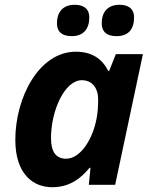

<svg xmlns="http://www.w3.org/2000/svg" viewBox="-20 -772 634 802"><path d="M198 10C267 10 315 -23 354 -71H358L351 0H461L577 -546H464L436 -476H432C408 -524 366 -556 297 -556C143 -556 44 -365 44 -188C44 -44 119 10 198 10ZM256 -109C214 -109 193 -138 193 -195C193 -310 250 -437 322 -437C365 -437 390 -404 390 -357C390 -326 388 -299 383 -275C367 -190 316 -109 256 -109ZM467 -621C518 -621 540 -652 540 -699C540 -739 512 -752 479 -752C432 -752 405 -724 405 -675C405 -635 431 -621 467 -621ZM280 -621C329 -621 353 -652 353 -699C353 -739 325 -752 292 -752C245 -752 218 -724 218 -675C218 -635 244 -621 280 -621Z"/></svg>

Font: BC Sans
Style: Bold Italic
Weight: 700
Italic angle: -12°
Designer: Monotype Design Team
Province of B.C.
Foundry: Monotype Imaging Inc.
Version: Version 2.000;GOOG;noto-source:20170915:90ef993387c0